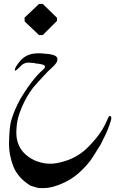

<svg xmlns="http://www.w3.org/2000/svg" viewBox="-20 -837 669 987"><path d="M84 -327.1Q55.2 -274.9 40 -225.1Q32.2 -201.2 29.8 -170.4Q26.9 -136.2 26.4 -104.5Q25.9 -71.8 31.7 -40Q38.1 -7.8 49.3 20Q60.5 47.9 82.5 72.8Q98.1 91.8 133.3 115.7Q136.2 117.7 156.2 123.5Q176.8 129.9 183.1 129.9Q195.3 129.9 207.5 129.9Q246.6 129.4 299.3 106.4Q344.2 87.4 380.9 55.9Q417.5 24.4 446.3 -13.7Q453.1 -22.5 497.1 -93.8Q498.5 -96.2 502.4 -104.5Q506.3 -112.3 507.8 -115.2Q509.3 -118.2 512.7 -125.5Q516.6 -132.8 518.1 -136.2Q520 -139.6 522.9 -146Q526.4 -153.3 527.8 -157.2Q529.8 -161.1 532.2 -167.5Q536.6 -176.8 536.6 -178.2Q537.6 -183.6 540.5 -189Q543.5 -194.8 544.4 -200.2Q544.4 -202.1 546.1 -205.8Q547.9 -209.5 548.8 -212.9Q549.8 -215.8 550.8 -220.2Q552.2 -224.1 552.2 -227.5Q552.7 -231 551.8 -233.9Q551.3 -237.3 548.8 -239.3Q545.9 -241.2 543.5 -240.7Q541 -240.2 538.6 -235.8Q536.1 -231.9 534.2 -228.5Q532.7 -225.1 531.2 -220.2Q529.8 -215.8 528.8 -215.3Q508.3 -167 471.7 -123.5Q432.6 -77.1 405.3 -56.2Q372.6 -30.8 332.5 -15.1Q287.1 1.5 249 4.4Q209.5 6.8 167 -8.8Q145.5 -17.1 122.1 -34.2Q96.7 -53.2 82 -79.6Q67.9 -106.4 64.9 -135.7Q62.5 -165 66.4 -195.8Q70.3 -226.6 81.1 -257.3Q92.3 -288.6 105.5 -314.5Q118.7 -340.8 134.3 -364.3Q151.4 -390.1 177.7 -417.5Q183.1 -423.3 198.2 -439.9Q212.9 -456.5 224.1 -467.8Q235.4 -479 246.1 -488.3Q278.3 -515.6 274.9 -536.6Q274.4 -541 271 -544.4Q268.1 -548.3 262.7 -550.8Q257.8 -553.2 252.4 -554.7Q247.1 -556.6 239.7 -557.6Q232.4 -558.6 228 -559.6Q222.7 -560.1 216.3 -560.5Q209.5 -561.5 207.5 -561.5Q163.1 -566.4 131.8 -556.6Q98.6 -545.9 75.2 -513.2Q74.2 -511.2 69.8 -505.9Q65.9 -500 64.5 -498Q63 -495.1 60.5 -491Q58.1 -486.8 57.1 -481.9Q56.6 -478 56.2 -472.7Q66.4 -476.6 79.1 -490.2Q91.3 -503.4 98.6 -507.8Q106.4 -511.7 115.2 -514.2Q124 -515.6 136.2 -514.6Q151.4 -514.2 154.3 -513.2Q162.6 -510.3 173.3 -509.8Q174.8 -509.8 180.7 -508.8Q186 -508.3 189.9 -507.3Q193.8 -506.3 198.7 -504.9Q203.6 -503.9 207 -501.5Q210 -499 210.9 -496.1Q211.9 -493.7 210.4 -490.2Q209.5 -486.8 206.1 -483.4Q203.1 -480 199.7 -477.1Q196.8 -474.1 193.4 -471.2Q189.5 -468.3 188.5 -467.3Q168.5 -447.3 162.1 -439Q122.1 -392.1 84 -327.1ZM180.7 -816.9H199.7L272.9 -745.6V-729.5L199.7 -656.7H180.7L106.9 -726.6L106 -746.1Z"/></svg>

Font: Dehalvi Khush Khat
Style: Regular
Weight: 400
Version: Version 002.500